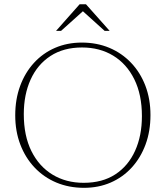

<svg xmlns="http://www.w3.org/2000/svg" viewBox="-20 -890 794 920"><path d="M372 -686Q444 -686 504 -660.8Q564 -635.5 608.2 -589Q652.5 -542.5 676.8 -478.8Q701 -415 701 -338.5Q701 -261.5 677.5 -197.8Q654 -134 611.2 -87.2Q568.5 -40.5 510.2 -15.2Q452 10 382.5 10Q310.5 10 250.2 -15.2Q190 -40.5 145.8 -87.2Q101.5 -134 77.2 -197.8Q53 -261.5 53 -337.5Q53 -414.5 76.5 -478.2Q100 -542 142.8 -588.8Q185.5 -635.5 244 -660.8Q302.5 -686 372 -686ZM381 -14Q470.5 -14 532.5 -54.5Q594.5 -95 627.2 -167.2Q660 -239.5 660 -333.5Q660 -436.5 623.5 -510.2Q587 -584 522.5 -623.2Q458 -662.5 373 -662.5Q284.5 -662.5 222 -621.8Q159.5 -581 126.8 -509Q94 -437 94 -343Q94 -239.5 130.5 -166Q167 -92.5 231.8 -53.2Q296.5 -14 381 -14ZM368.5 -844H386L272.5 -742H248.5L361.5 -869.5H392L505.5 -742H481.5Z"/></svg>

Font: Newsreader 16pt 16pt ExtraLight
Style: Regular
Weight: 250
Version: Version 1.003